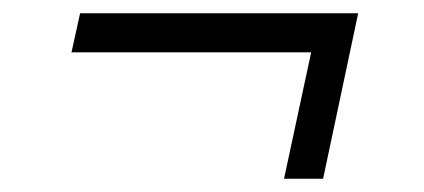

<svg xmlns="http://www.w3.org/2000/svg" viewBox="-20 -336 640 290"><path d="M409 -66 450 -257H88L101 -316H521L468 -66Z"/></svg>

Font: Geist Mono Light
Style: Italic
Weight: 300
Italic angle: -12°
Monospace: yes
Designer: Basement.studio, Andrés Briganti, Mateo Zaragoza
Foundry: Basement.studio, Vercel, Andrés Briganti, Guido Ferreyra, Mateo Zaragoza
Version: Version 1.500; ttfautohint (v1.8.4.7-5d5b)